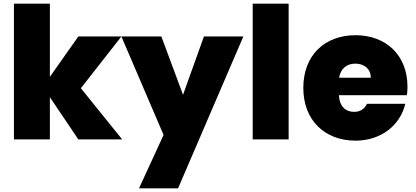

<svg xmlns="http://www.w3.org/2000/svg" viewBox="-20 -760 2266 1047"><path d="M56 0H252V-230L407 0H646L421 -279L642 -561H407L252 -341V-740H56Z M978 -243 860 -561H642L872 -24L738 267H951L1307 -561H1092Z M1358 0H1554V-740H1358Z M1918 -413C1963 -413 2002 -387 2002 -336H1829C1838 -387 1871 -413 1918 -413ZM1981 -194C1970 -171 1950 -150 1911 -150C1867 -150 1832 -176 1828 -241H2199C2201 -256 2202 -271 2202 -287C2202 -460 2084 -568 1919 -568C1751 -568 1634 -459 1634 -281C1634 -102 1753 7 1919 7C2059 7 2163 -78 2190 -194Z"/></svg>

Font: SVN-Poppins ExtraBold
Style: Regular
Weight: 800
Designer: Ninad Kale (Devanagari), Jonny Pinhorn (Latin)
Foundry: Indian Type Foundry
Version: Version 3.002 2017; ttfautohint (v1.8.3)